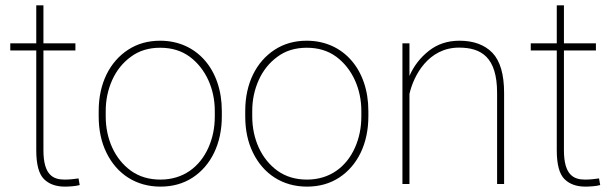

<svg xmlns="http://www.w3.org/2000/svg" viewBox="-20 -691 2311 721"><path d="M143.1 -528.3V-670.9H116.2V-528.3H18.6V-501.5H116.2V-126.5C116.2 -73.2 126 -37.6 145 -18.6C164.1 0.5 190.4 9.8 224.1 9.8C237.8 9.8 265.1 8.3 279.3 3.9L274.9 -21C256.8 -18.6 242.7 -16.6 222.7 -16.6C180.2 -16.6 143.1 -33.2 143.1 -126.5V-501.5H263.2V-528.3Z M350.6 -253.9C350.6 -202.6 360.4 -156.7 379.9 -117.2C418.9 -37.6 490.7 9.8 582.5 9.8C628.4 9.8 668.5 -1.5 703.1 -23.9C772 -68.8 813 -150.9 813 -253.9V-274.4C813 -429.2 719.7 -538.1 581.5 -538.1C536.1 -538.1 496.1 -526.9 461.4 -504.4C392.1 -459.5 350.6 -377.9 350.6 -274.4ZM377 -274.4C377 -315.9 385.3 -354.5 401.4 -390.6C417.5 -426.3 440.9 -455.6 471.7 -478C502 -500.5 538.6 -511.7 581.5 -511.7C625 -511.7 661.6 -500.5 692.4 -478C752.9 -433.1 786.6 -356.9 786.6 -274.4V-253.9C786.6 -211.9 778.8 -172.9 762.7 -136.7C730.5 -64.5 668.5 -16.6 582.5 -16.6C539.1 -16.6 502.4 -27.8 471.7 -49.8C410.6 -93.8 377 -169.9 377 -253.9Z M900.9 -253.9C900.9 -202.6 910.6 -156.7 930.2 -117.2C969.2 -37.6 1041 9.8 1132.8 9.8C1178.7 9.8 1218.8 -1.5 1253.4 -23.9C1322.3 -68.8 1363.3 -150.9 1363.3 -253.9V-274.4C1363.3 -429.2 1270 -538.1 1131.8 -538.1C1086.4 -538.1 1046.4 -526.9 1011.7 -504.4C942.4 -459.5 900.9 -377.9 900.9 -274.4ZM927.2 -274.4C927.2 -315.9 935.5 -354.5 951.7 -390.6C967.8 -426.3 991.2 -455.6 1022 -478C1052.2 -500.5 1088.9 -511.7 1131.8 -511.7C1175.3 -511.7 1211.9 -500.5 1242.7 -478C1303.2 -433.1 1336.9 -356.9 1336.9 -274.4V-253.9C1336.9 -211.9 1329.1 -172.9 1313 -136.7C1280.8 -64.5 1218.8 -16.6 1132.8 -16.6C1089.4 -16.6 1052.7 -27.8 1022 -49.8C960.9 -93.8 927.2 -169.9 927.2 -253.9Z M1703.6 -512.2C1787.1 -512.2 1846.7 -476.6 1846.7 -341.8V0H1873V-341.8C1873 -411.6 1858.4 -461.9 1829.1 -492.7C1799.8 -522.9 1758.3 -538.1 1705.1 -538.1C1660.6 -538.1 1622.6 -525.4 1590.3 -500C1557.6 -474.1 1533.7 -442.9 1517.6 -405.8V-528.3H1491.2V0H1517.6V-338.4C1533.2 -407.2 1588.4 -512.2 1703.6 -512.2Z M2097.7 -528.3V-670.9H2070.8V-528.3H1973.1V-501.5H2070.8V-126.5C2070.8 -73.2 2080.6 -37.6 2099.6 -18.6C2118.7 0.5 2145 9.8 2178.7 9.8C2192.4 9.8 2219.7 8.3 2233.9 3.9L2229.5 -21C2211.4 -18.6 2197.3 -16.6 2177.2 -16.6C2134.8 -16.6 2097.7 -33.2 2097.7 -126.5V-501.5H2217.8V-528.3Z"/></svg>

Font: Vazirmatn Thin
Style: Regular
Weight: 100
Designer: Saber Rastikerdar
Foundry: Saber Rastikerdar
Version: Version 33.003